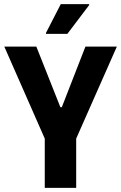

<svg xmlns="http://www.w3.org/2000/svg" viewBox="-20 -915 590 935"><path d="M198 0V-240L1 -688H157L274 -393H281L396 -688H549L351 -240V0ZM204 -750V-755L276 -895H414V-890L308 -750Z"/></svg>

Font: Saira SemiCondensed
Style: Bold
Weight: 700
Width: 4
Designer: Hector Gatti with collaboration of the Omnibus-Type team
Foundry: Omnibus-Type
Version: Version 1.101